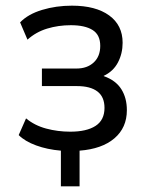

<svg xmlns="http://www.w3.org/2000/svg" viewBox="-20 -525 528 678"><path d="M195 133V7Q147 3 107.5 -11.5Q68 -26 46 -48L72 -107Q102 -82 143 -71Q184 -60 228 -60Q286 -60 317.5 -80.5Q349 -101 349 -144Q349 -183 324 -202Q299 -221 252 -221H128V-283H250Q288 -283 311 -304.5Q334 -326 334 -363Q334 -402 307 -419Q280 -436 230 -436Q186 -436 146.5 -424Q107 -412 77 -385L51 -446Q79 -475 128.5 -490Q178 -505 234 -505Q318 -505 365.5 -470.5Q413 -436 413 -374Q413 -336 396.5 -304.5Q380 -273 346 -257L347 -256Q389 -241 408.5 -210Q428 -179 428 -136Q428 -74 384 -36.5Q340 1 261 7V133Z"/></svg>

Font: Nunito Sans 7pt Condensed
Style: Regular
Weight: 400
Width: 3
Designer: Vernon Adams
Foundry: Vernon Adams
Version: Version 3.101;gftools[0.9.27]